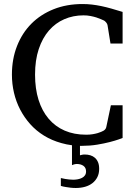

<svg xmlns="http://www.w3.org/2000/svg" viewBox="-20 -707 667 952"><path d="M471.7 129.9Q471.7 153.3 462.9 170.9Q454.1 188.5 438.7 200.7Q423.3 212.9 402.1 219Q380.9 225.1 355.5 225.1Q342.3 225.1 329.3 223.6Q316.4 222.2 305.7 220.2Q293 218.3 281.7 214.8V175.8Q292 178.2 302.7 180.2Q312 181.6 322.5 182.9Q333 184.1 342.8 184.1Q354.5 184.1 366 181.9Q377.4 179.7 386.5 175Q395.5 170.4 401.1 162.6Q406.7 154.8 406.7 143.1Q406.7 124.5 393.6 115.2Q380.4 106 359.9 106Q356 106 352.1 106.9Q348.1 107.9 344.7 108.9L336.9 111.8V13.2Q309.6 9.8 284.2 2.4Q236.8 -10.7 198 -34.7Q159.2 -58.6 129.6 -91.8Q100.1 -125 79.8 -164.1Q59.6 -203.1 49.3 -247.1Q39.1 -291 39.1 -336.9Q39.1 -414.6 64.5 -479Q89.8 -543.5 135.7 -589.6Q181.6 -635.7 246.1 -661.4Q310.5 -687 389.2 -687Q413.6 -687 436.3 -684.3Q459 -681.6 482.4 -676.8Q505.9 -671.9 531.7 -664.6Q557.6 -657.2 587.9 -647.9V-491.2H527.8L513.2 -582Q512.2 -588.9 506.3 -595.7Q500.5 -602.5 496.1 -605Q490.2 -607.4 480.7 -611.8Q471.2 -616.2 458 -620.4Q444.8 -624.5 428.7 -627.7Q412.6 -630.9 394 -630.9Q342.8 -630.9 298.8 -611.8Q254.9 -592.8 222.7 -555.7Q190.4 -518.6 172.1 -463.6Q153.8 -408.7 153.8 -336.9Q153.8 -267.1 171.1 -211.9Q188.5 -156.7 221.2 -118.2Q253.9 -79.6 300.8 -59.3Q347.7 -39.1 407.2 -39.1Q424.8 -39.1 439.2 -41.5Q453.6 -43.9 464.4 -47.1Q475.1 -50.3 481 -53Q486.8 -55.7 487.8 -56.2Q495.6 -59.1 500.5 -64.5Q505.4 -69.8 506.8 -76.2L529.8 -185.1H587.9V-22.9Q585.9 -22 568.8 -15.9Q551.8 -9.8 524.4 -2.7Q497.1 4.4 461.7 10.3Q426.3 16.1 388.2 16.1H376.5V63Q381.8 62 386.7 60.5Q391.6 59.1 399.9 59.1Q415 59.1 428 63Q440.9 66.9 450.7 75.4Q460.4 84 466.1 97.4Q471.7 110.8 471.7 129.9Z"/></svg>

Font: BabelStone Ogham Bound
Style: Italic
Weight: 400
Italic angle: -30°
Designer: Andrew West
Foundry: BabelStone
Version: Version 2.02 March 14, 2022